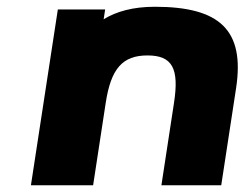

<svg xmlns="http://www.w3.org/2000/svg" viewBox="-20 -548 746 568"><path d="M255.5 0 292.8 -244C308.3 -345 342.3 -384 416.3 -384C490.3 -384 510.3 -345 494.8 -244L457.5 0H634.5L678.4 -287C704.7 -459 630.3 -528 438.3 -528C373.3 -528 324.2 -514 286.6 -491L291.1 -520H151.1L71.5 0Z"/></svg>

Font: Sztylet
Style: BdObl
Weight: 700
Foundry: Cannot Into Space Fonts, PlusOne Fonts
Version: Version 0.12